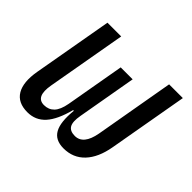

<svg xmlns="http://www.w3.org/2000/svg" viewBox="-129 -676 844 844"><g transform="rotate(45 293.0 -254.5)"><path d="M355 9.8Q303.2 9.8 283 -26.4Q262.7 -62.5 270.5 -139.2H266.1Q246.1 -62.5 213.4 -26.4Q180.7 9.8 130.4 9.8Q70.8 9.8 46.6 -30.8Q22.5 -71.3 35.6 -146.5L101.1 -517.6H186.5L121.1 -146.5Q106.9 -64 159.7 -64Q188.5 -64 206.8 -83Q225.1 -102.1 232.9 -145L281.2 -419.9H355.5L307.1 -144.5Q299.3 -101.6 310.3 -82.8Q321.3 -64 351.6 -64Q404.3 -64 419.4 -146.5L484.4 -517.6H569.8L504.4 -146.5Q491.2 -71.3 452.9 -30.8Q414.6 9.8 355 9.8Z"/></g></svg>

Font: Cascadia Mono PL SemiLight
Style: Italic
Weight: 350
Italic angle: -10°
Monospace: yes
Designer: Aaron Bell
Foundry: Saja Typeworks
Version: Version 2404.023; ttfautohint (v1.8.4)